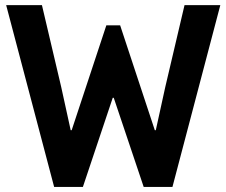

<svg xmlns="http://www.w3.org/2000/svg" viewBox="-20 -740 896 760"><path d="M194.3 0 4.4 -719.7H146L222.2 -396L259.8 -224.6H263.7L400.9 -639.6H455.6L592.8 -224.6H596.7L634.3 -396L710.4 -719.7H852.1L662.6 0H548.8L430.2 -353H426.3L308.1 0Z"/></svg>

Font: Reddit Sans Condensed
Style: Bold
Weight: 700
Designer: Stephen Hutchings
Foundry: Reddit
Version: Version 1.014